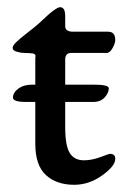

<svg xmlns="http://www.w3.org/2000/svg" viewBox="-20 -505 365 533"><path d="M52 -222Q16 -222 16 -234Q16 -248 31 -259Q46 -270 69 -270H240Q282 -270 282 -260Q282 -247 270.5 -234.5Q259 -222 239 -222ZM186 8Q137 8 107.5 -19Q78 -46 78 -106V-344Q78 -345 78.5 -348Q79 -351 78.5 -351.5Q78 -352 76.5 -354Q75 -356 71.5 -356.5Q68 -357 62 -357.5Q56 -358 47 -358Q38 -358 26.5 -361.5Q15 -365 15 -372Q15 -378 24.5 -387.5Q34 -397 56 -414Q78 -431 82 -435Q85 -437 96 -447.5Q107 -458 115 -465Q123 -472 132.5 -478.5Q142 -485 147 -485Q161 -485 161 -460V-432Q161 -417 183 -417H280Q300 -417 300 -394Q300 -385 292.5 -371.5Q285 -358 276 -358H177Q161 -358 161 -339V-152Q161 -101 173.5 -80.5Q186 -60 213 -60Q235 -60 259 -69Q283 -78 285 -78Q300 -78 300 -64Q300 -44 263.5 -18Q227 8 186 8Z"/></svg>

Font: EB Garamond 08
Style: Regular
Weight: 400
Version: Version 0.016 ; ttfautohint (v1.5)